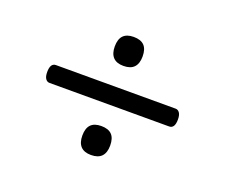

<svg xmlns="http://www.w3.org/2000/svg" viewBox="-93 -842 950 810"><g transform="rotate(20 381.5 -437.0)"><path d="M113 -398Q102 -398 95 -408Q88 -418 88 -438Q88 -478 113 -478H650Q661 -478 668 -468Q675 -458 675 -438Q675 -398 650 -398ZM381 -172Q350 -172 334.5 -188.5Q319 -205 319 -237Q319 -270 334.5 -286Q350 -302 381 -302Q413 -302 428.5 -286Q444 -270 444 -237Q444 -205 428.5 -188.5Q413 -172 381 -172ZM381 -572Q350 -572 334.5 -588.5Q319 -605 319 -637Q319 -670 334.5 -686Q350 -702 381 -702Q413 -702 428.5 -686Q444 -670 444 -637Q444 -605 428.5 -588.5Q413 -572 381 -572Z"/></g></svg>

Font: Playwrite HU
Style: Regular
Weight: 400
Designer: Veronika Burian, José Scaglione
Foundry: TypeTogether
Version: Version 1.002